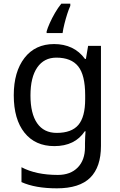

<svg xmlns="http://www.w3.org/2000/svg" viewBox="-20 -786 655 1046"><path d="M363 -754Q355 -737 346.5 -710.5Q338 -684 331 -656Q324 -628 321 -606H234V-615Q239 -633 251 -660Q263 -687 279.5 -715.5Q296 -744 314 -766H363ZM275 -546Q328 -546 370.5 -526Q413 -506 443 -465H448L460 -536H530V9Q530 124 471.5 182Q413 240 290 240Q172 240 97 206V125Q176 167 295 167Q364 167 403.5 126.5Q443 86 443 16V-5Q443 -17 444 -39.5Q445 -62 446 -71H442Q388 10 276 10Q172 10 113.5 -63Q55 -136 55 -267Q55 -395 113.5 -470.5Q172 -546 275 -546ZM287 -472Q220 -472 183 -418.5Q146 -365 146 -266Q146 -167 182.5 -114.5Q219 -62 289 -62Q370 -62 407 -105.5Q444 -149 444 -246V-267Q444 -377 406 -424.5Q368 -472 287 -472Z"/></svg>

Font: Noto Sans Living
Style: Regular
Weight: 400
Designer: Monotype Design Team
Foundry: Monotype Imaging Inc.
Version: Version 2.013; ttfautohint (v1.8.4.7-5d5b)